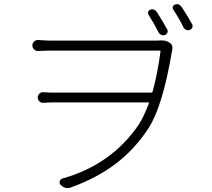

<svg xmlns="http://www.w3.org/2000/svg" viewBox="-20 -869 1040 941"><path d="M799.8 -724.6Q803.7 -716.8 800.3 -708.5Q796.9 -700.2 788.1 -697.3Q779.3 -694.3 770.5 -698.2Q761.7 -702.1 756.8 -710.9Q737.3 -750 708 -796.9Q703.1 -803.7 706.1 -811.5Q709 -819.3 716.8 -821.3Q721.7 -823.2 726.6 -823.2Q740.2 -823.2 749 -809.6Q777.3 -765.6 799.8 -724.6ZM235.4 -669.9H746.1Q756.8 -669.9 765.6 -670.9Q768.6 -670.9 771.5 -670.9Q794.9 -670.9 810.5 -660.2Q825.2 -651.4 825.2 -634.8Q825.2 -629.9 824.2 -623Q823.2 -619.1 822.3 -615.2Q776.4 -344.7 707 -239.3Q638.7 -135.7 546.4 -65.9Q454.1 3.9 327.1 49.8Q318.4 52.7 310.5 52.7Q292 52.7 277.3 37.1Q269.5 29.3 272.9 19Q276.4 8.8 286.1 5.9Q526.4 -61.5 661.1 -259.8Q684.6 -296.9 710 -363.3Q710.9 -367.2 707 -367.2H250Q227.5 -367.2 192.4 -365.2Q181.6 -364.3 173.3 -372.1Q165 -379.9 165 -391.1Q165 -402.3 173.3 -410.2Q181.6 -418 192.4 -417Q222.7 -415 249 -415H721.7Q725.6 -415 727.5 -418.9Q752 -506.8 766.6 -616.2Q766.6 -621.1 762.7 -621.1H235.4Q201.2 -621.1 168 -619.1Q156.2 -618.2 147.5 -626.5Q138.7 -634.8 138.7 -646.5Q138.7 -658.2 147.5 -666Q156.2 -673.8 168 -672.9Q204.1 -669.9 235.4 -669.9ZM829.1 -822.3Q826.2 -826.2 826.2 -831.1Q826.2 -834 827.1 -836.9Q830.1 -843.8 837.9 -846.7Q842.8 -848.6 847.7 -848.6Q861.3 -848.6 870.1 -835Q898.4 -793 921.9 -750Q923.8 -746.1 923.8 -741.2Q923.8 -737.3 922.9 -734.4Q918.9 -725.6 910.2 -722.7Q906.2 -720.7 902.3 -720.7Q897.5 -720.7 892.6 -722.7Q883.8 -726.6 878.9 -735.4Q858.4 -778.3 829.1 -822.3Z"/></svg>

Font: Gen Jyuu Gothic L Monospace Light
Style: Regular
Weight: 300
Designer: [Source Han Sans]
Ryoko NISHIZUKA  (kana & ideographs); Paul D. Hunt (Latin, Greek & Cyrillic); Wenlong ZHANG  (bopomofo
Version: Version 1.002.20150607